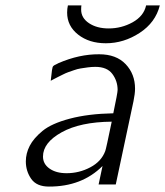

<svg xmlns="http://www.w3.org/2000/svg" viewBox="-20 -687 615 715"><path d="M76.2 -85.9Q76.2 -115.7 90.6 -143.8Q105 -171.9 138.4 -199.5Q171.9 -227.1 240 -245.1Q308.1 -263.2 401.9 -265.1Q418 -341.3 418 -352.1Q418 -385.3 398.4 -411.6Q378.9 -438 335 -438Q320.8 -438 306.4 -436Q292 -434.1 280 -432.1Q268.1 -430.2 255.1 -425.5Q242.2 -420.9 233.6 -418Q225.1 -415 213.1 -408.9Q201.2 -402.8 196 -400.4Q190.9 -397.9 180.9 -392.6Q170.9 -387.2 168.9 -386.2Q169.9 -392.1 170.9 -402.8Q173.8 -431.6 176 -437.3Q178.2 -442.9 188 -446.8Q193.8 -449.7 198.2 -452.1Q275.4 -485.4 349.1 -484.9Q413.1 -484.9 448 -448Q482.9 -411.1 482.9 -356.9Q482.9 -337.9 477.1 -310.1L411.1 0H347.2L361.8 -68.8Q284.7 8.3 162.1 7.8Q116.2 7.8 96.2 -21Q76.2 -49.8 76.2 -85.9ZM140.1 -104Q140.1 -76.2 164.6 -59.1Q189 -42 228 -42Q274.9 -42 316.4 -64Q357.9 -85.9 372.1 -125Q375 -131.8 396 -233.9Q278.8 -232.9 209.5 -194.3Q140.1 -155.8 140.1 -104ZM230 -640.1Q230 -654.3 232.9 -667H283.2Q282.2 -661.1 282.2 -650.9Q282.2 -620.1 311.5 -600.6Q340.8 -581.1 384.8 -581.1Q432.6 -581.1 473.9 -604Q515.1 -627 523.9 -666V-667H575.2Q559.1 -603 500 -564.5Q440.9 -525.9 374 -525.9Q312 -525.9 271 -558.1Q230 -590.3 230 -640.1Z"/></svg>

Font: CMU Bright
Style: Oblique
Weight: 500
Italic angle: -12°
Version: Version 0.7.0